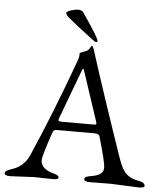

<svg xmlns="http://www.w3.org/2000/svg" viewBox="-60 -901 814 955"><g transform="rotate(5 347.5 -423.0)"><path d="M377 -706.1Q292 -770 247.1 -808.1Q233.9 -820.3 233.9 -828.1Q233.9 -835.9 255.9 -842.8Q277.8 -849.6 293.9 -849.6Q310.1 -849.6 318.8 -836.9Q400.9 -717.8 400.9 -703.1Q400.9 -696.8 395 -696.8Q389.2 -696.8 377 -706.1ZM241.2 -293.9Q241.2 -287.1 262.2 -287.1H417Q431.2 -287.1 431.2 -292Q431.2 -293.9 429.2 -301.8L350.1 -541Q344.7 -559.1 341.8 -559.1Q338.9 -559.1 333 -542L243.2 -301.8Q241.2 -295.9 241.2 -293.9ZM30.8 -30.8Q90.8 -48.8 117.2 -107.9Q213.4 -328.1 304.2 -578.1Q317.4 -611.3 317.4 -624Q317.4 -636.7 317.9 -636.2Q354 -648.4 359.9 -655.3Q366.2 -662.1 369.1 -668.9Q372.1 -675.8 376 -675.8Q379.9 -675.8 384.8 -662.1Q459 -429.2 563 -127.9Q582 -73.2 605 -53.7Q627.9 -34.2 662.6 -28.3Q697.3 -22.5 696.8 -4.9Q696.8 4.9 668 4.9L528.8 -1L423.8 0Q395 0 395 -13.2Q395 -26.4 428.2 -30.8Q489.3 -40.5 488.8 -76.2Q488.8 -106 451.2 -232.9Q448.2 -244.1 423.8 -244.1H232.9Q221.7 -244.1 215.8 -226.1Q175.8 -109.9 175.8 -87.9Q175.8 -65.9 192.4 -50.8Q209 -35.6 237.8 -28.3Q266.6 -21 267.1 -9.8Q267.1 1.5 237.8 1L147 -1L26.9 4.9Q-2 4.9 -2 -7.8Q-2 -20.5 30.8 -30.8Z"/></g></svg>

Font: EBGaramond
Style: Regular
Weight: 400
Version: Version 000.012g